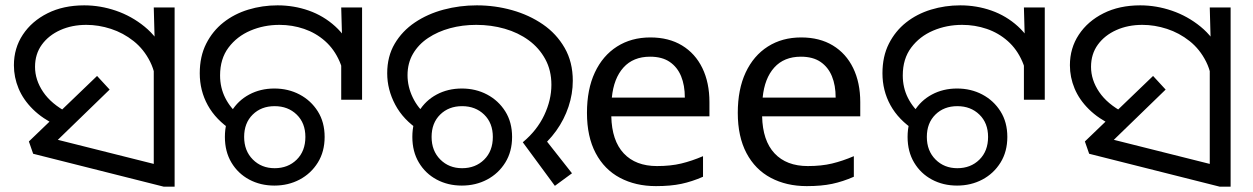

<svg xmlns="http://www.w3.org/2000/svg" viewBox="-20 -686 4684 718"><path d="M192 -217Q139 -242 103 -277.5Q67 -313 49.5 -355Q32 -397 32 -442Q32 -506 65.5 -556.5Q99 -607 158 -636.5Q217 -666 295 -666Q355 -666 413.5 -646Q472 -626 520.5 -586.5Q569 -547 597.5 -487Q626 -427 626 -347L565 -344Q565 -408 541.5 -455Q518 -502 479.5 -532.5Q441 -563 395 -578Q349 -593 303 -593Q249 -593 205.5 -573.5Q162 -554 136.5 -519Q111 -484 111 -436Q111 -387 141.5 -342Q172 -297 233 -265L192 -217ZM555 -482 559 -510 555 -658H633V12H592L104 -111L88 -157L343 -402L390 -351L160 -128L153 -174L615 -58L555 -6Z M848 -198Q787 -238 757 -292.5Q727 -347 727 -412Q727 -475 751 -522.5Q775 -570 815.5 -602Q856 -634 908.5 -650Q961 -666 1018 -666Q1079 -666 1134.5 -646.5Q1190 -627 1233.5 -587.5Q1277 -548 1302 -488.5Q1327 -429 1327 -348H1270Q1270 -410 1250 -456Q1230 -502 1195.5 -532.5Q1161 -563 1117 -578Q1073 -593 1025 -593Q967 -593 916.5 -571.5Q866 -550 834.5 -508Q803 -466 803 -404Q803 -358 822.5 -319.5Q842 -281 876 -254L848 -198ZM1256 -475 1260 -513 1256 -658H1334V-313H1256ZM1006 8Q954 8 912 -14.5Q870 -37 845.5 -78Q821 -119 821 -174Q821 -229 845.5 -269.5Q870 -310 912 -332.5Q954 -355 1006 -355Q1058 -355 1100.5 -332.5Q1143 -310 1168.5 -269.5Q1194 -229 1194 -174Q1194 -119 1168.5 -78Q1143 -37 1100.5 -14.5Q1058 8 1006 8ZM1007 -57Q1057 -57 1089.5 -89Q1122 -121 1122 -174Q1122 -226 1089.5 -257.5Q1057 -289 1007 -289Q957 -289 925 -257.5Q893 -226 893 -174Q893 -122 925.5 -89.5Q958 -57 1007 -57Z M1935 -154Q1988 -198 2015 -255Q2042 -312 2042 -369Q2042 -423 2019 -465Q1996 -507 1957 -535.5Q1918 -564 1867.5 -578.5Q1817 -593 1761 -593Q1709 -593 1663 -580.5Q1617 -568 1581 -544Q1545 -520 1524.5 -485Q1504 -450 1504 -405Q1504 -362 1523.5 -321.5Q1543 -281 1577 -254L1549 -198Q1488 -238 1458 -294.5Q1428 -351 1428 -412Q1428 -475 1456 -522.5Q1484 -570 1531.5 -602Q1579 -634 1639 -650Q1699 -666 1763 -666Q1831 -666 1895 -648Q1959 -630 2010 -595Q2061 -560 2091.5 -507Q2122 -454 2122 -384Q2122 -335 2106 -287Q2090 -239 2060 -197Q2030 -155 1988 -123L2004 -184L2119 -38L2055 9ZM1707 8Q1655 8 1613 -14.5Q1571 -37 1546.5 -78Q1522 -119 1522 -174Q1522 -229 1546.5 -269.5Q1571 -310 1613 -332.5Q1655 -355 1707 -355Q1759 -355 1801.5 -332.5Q1844 -310 1869.5 -269.5Q1895 -229 1895 -174Q1895 -119 1869.5 -78Q1844 -37 1801.5 -14.5Q1759 8 1707 8ZM1708 -57Q1758 -57 1790.5 -89Q1823 -121 1823 -174Q1823 -226 1790.5 -257.5Q1758 -289 1708 -289Q1658 -289 1626 -257.5Q1594 -226 1594 -174Q1594 -122 1626.5 -89.5Q1659 -57 1708 -57Z M2412 -546Q2481 -546 2530.5 -516Q2580 -486 2606.5 -431.5Q2633 -377 2633 -304V-251H2266Q2268 -160 2312.5 -112.5Q2357 -65 2437 -65Q2488 -65 2527.5 -74.5Q2567 -84 2609 -102V-25Q2568 -7 2528 1.5Q2488 10 2433 10Q2357 10 2298.5 -21Q2240 -52 2207.5 -113.5Q2175 -175 2175 -264Q2175 -352 2204.5 -415Q2234 -478 2287.5 -512Q2341 -546 2412 -546ZM2411 -474Q2348 -474 2311.5 -433.5Q2275 -393 2268 -321H2541Q2541 -367 2527 -401Q2513 -435 2484.5 -454.5Q2456 -474 2411 -474Z M2976 -546Q3045 -546 3094.5 -516Q3144 -486 3170.5 -431.5Q3197 -377 3197 -304V-251H2830Q2832 -160 2876.5 -112.5Q2921 -65 3001 -65Q3052 -65 3091.5 -74.5Q3131 -84 3173 -102V-25Q3132 -7 3092 1.5Q3052 10 2997 10Q2921 10 2862.5 -21Q2804 -52 2771.5 -113.5Q2739 -175 2739 -264Q2739 -352 2768.5 -415Q2798 -478 2851.5 -512Q2905 -546 2976 -546ZM2975 -474Q2912 -474 2875.5 -433.5Q2839 -393 2832 -321H3105Q3105 -367 3091 -401Q3077 -435 3048.5 -454.5Q3020 -474 2975 -474Z M3401 -198Q3340 -238 3310 -292.5Q3280 -347 3280 -412Q3280 -475 3304 -522.5Q3328 -570 3368.5 -602Q3409 -634 3461.5 -650Q3514 -666 3571 -666Q3632 -666 3687.5 -646.5Q3743 -627 3786.5 -587.5Q3830 -548 3855 -488.5Q3880 -429 3880 -348H3823Q3823 -410 3803 -456Q3783 -502 3748.5 -532.5Q3714 -563 3670 -578Q3626 -593 3578 -593Q3520 -593 3469.5 -571.5Q3419 -550 3387.5 -508Q3356 -466 3356 -404Q3356 -358 3375.5 -319.5Q3395 -281 3429 -254L3401 -198ZM3809 -475 3813 -513 3809 -658H3887V-313H3809ZM3559 8Q3507 8 3465 -14.5Q3423 -37 3398.5 -78Q3374 -119 3374 -174Q3374 -229 3398.5 -269.5Q3423 -310 3465 -332.5Q3507 -355 3559 -355Q3611 -355 3653.5 -332.5Q3696 -310 3721.5 -269.5Q3747 -229 3747 -174Q3747 -119 3721.5 -78Q3696 -37 3653.5 -14.5Q3611 8 3559 8ZM3560 -57Q3610 -57 3642.5 -89Q3675 -121 3675 -174Q3675 -226 3642.5 -257.5Q3610 -289 3560 -289Q3510 -289 3478 -257.5Q3446 -226 3446 -174Q3446 -122 3478.5 -89.5Q3511 -57 3560 -57Z M4141 -217Q4088 -242 4052 -277.5Q4016 -313 3998.5 -355Q3981 -397 3981 -442Q3981 -506 4014.5 -556.5Q4048 -607 4107 -636.5Q4166 -666 4244 -666Q4304 -666 4362.5 -646Q4421 -626 4469.5 -586.5Q4518 -547 4546.5 -487Q4575 -427 4575 -347L4514 -344Q4514 -408 4490.5 -455Q4467 -502 4428.5 -532.5Q4390 -563 4344 -578Q4298 -593 4252 -593Q4198 -593 4154.5 -573.5Q4111 -554 4085.5 -519Q4060 -484 4060 -436Q4060 -387 4090.5 -342Q4121 -297 4182 -265L4141 -217ZM4504 -482 4508 -510 4504 -658H4582V12H4541L4053 -111L4037 -157L4292 -402L4339 -351L4109 -128L4102 -174L4564 -58L4504 -6Z"/></svg>

Font: oriya25
Style: Book
Weight: 400
Designer: Jelle Bosma - Monotype Design Team
Foundry: Monotype Imaging Inc.
Version: Version 2.003